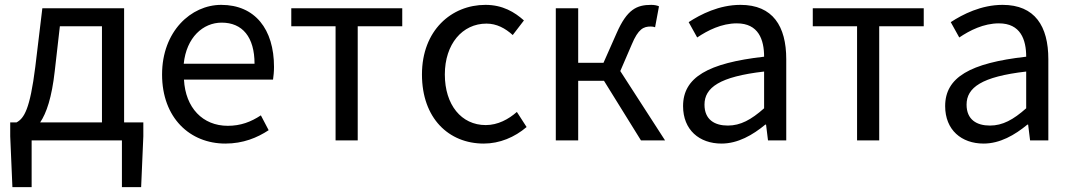

<svg xmlns="http://www.w3.org/2000/svg" viewBox="-20 -577 4408 789"><path d="M110 0H481V192H560L569 -17V-74H490V-543H154L125 -302C103 -127 79 -91 48 -74H22V-17L31 192H110ZM145 -74C171 -112 193 -177 205 -285L226 -469H399V-74Z M906 13C979 13 1037 -11 1084 -42L1052 -103C1011 -76 969 -60 916 -60C813 -60 742 -134 736 -250H1102C1104 -264 1106 -282 1106 -302C1106 -457 1028 -557 889 -557C765 -557 646 -448 646 -271C646 -92 761 13 906 13ZM735 -315C746 -423 814 -484 891 -484C976 -484 1026 -425 1026 -315Z M1359 0H1450V-469H1633V-543H1177V-469H1359Z M1968 13C2033 13 2095 -13 2144 -55L2104 -117C2070 -87 2026 -63 1976 -63C1876 -63 1808 -146 1808 -271C1808 -396 1880 -480 1979 -480C2021 -480 2056 -461 2087 -433L2133 -493C2095 -527 2046 -557 1975 -557C1835 -557 1714 -452 1714 -271C1714 -91 1824 13 1968 13Z M2264 0H2356V-245H2462L2614 0H2713L2529 -285L2576 -394C2603 -459 2625 -468 2654 -468C2662 -468 2666 -467 2672 -465L2688 -551C2680 -555 2668 -557 2656 -557C2597 -557 2557 -539 2514 -441L2460 -319H2356V-543H2264Z M2945 13C3012 13 3073 -22 3125 -65H3128L3136 0H3211V-334C3211 -469 3156 -557 3023 -557C2935 -557 2859 -518 2810 -486L2845 -423C2888 -452 2945 -481 3008 -481C3097 -481 3120 -414 3120 -344C2889 -318 2787 -259 2787 -141C2787 -43 2854 13 2945 13ZM2971 -61C2917 -61 2875 -85 2875 -147C2875 -217 2937 -262 3120 -283V-132C3067 -85 3023 -61 2971 -61Z M3502 0H3593V-469H3776V-543H3320V-469H3502Z M4022 13C4089 13 4150 -22 4202 -65H4205L4213 0H4288V-334C4288 -469 4233 -557 4100 -557C4012 -557 3936 -518 3887 -486L3922 -423C3965 -452 4022 -481 4085 -481C4174 -481 4197 -414 4197 -344C3966 -318 3864 -259 3864 -141C3864 -43 3931 13 4022 13ZM4048 -61C3994 -61 3952 -85 3952 -147C3952 -217 4014 -262 4197 -283V-132C4144 -85 4100 -61 4048 -61Z"/></svg>

Font: Noto Sans CJK JP
Style: Regular
Weight: 400
Designer: Ryoko NISHIZUKA 西塚涼子 (kana, bopomofo & ideographs); Paul D. Hunt (Latin, Greek & Cyrillic); Sandoll Communications 산돌커뮤니
Foundry: Adobe
Version: Version 2.004;hotconv 1.0.118;makeotfexe 2.5.65603